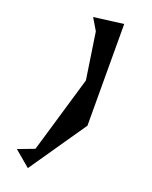

<svg xmlns="http://www.w3.org/2000/svg" viewBox="-232 -830 800 1010"><g transform="rotate(30 167.5 -325.0)"><path d="M38 72 138 130 298 -220 198 -780 38 -730 88 -672 172 -422 122 22Z"/></g></svg>

Font: Digital Distortion
Style: Regular
Weight: 400
Version: Version 1